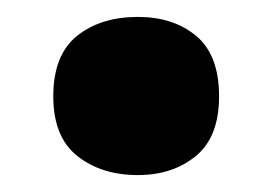

<svg xmlns="http://www.w3.org/2000/svg" viewBox="-20 -467 323 227"><path d="M43 -353Q43 -402 71 -424.5Q99 -447 143 -447Q185 -447 212 -424.5Q239 -402 239 -353Q239 -305 211.5 -282.5Q184 -260 143 -260Q100 -260 71.5 -282.5Q43 -305 43 -353Z"/></svg>

Font: Noto Sans Sinhala UI SemiCondensed Black
Style: Regular
Weight: 900
Width: 4
Designer: Jelle Bosma - Monotype Design Team
Foundry: Monotype Imaging Inc.
Version: Version 2.006; ttfautohint (v1.8.4.7-5d5b)